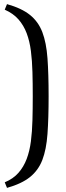

<svg xmlns="http://www.w3.org/2000/svg" viewBox="-20 -731 318 932"><path d="M14 181 3 154Q44 137 69.5 108Q95 79 109.5 40.5Q124 2 130 -45Q136 -92 137.5 -147.5Q139 -203 139 -264Q139 -326 137.5 -381Q136 -436 130 -483.5Q124 -531 109.5 -569.5Q95 -608 69.5 -637Q44 -666 3 -684L14 -711Q85 -691 125.5 -658.5Q166 -626 185.5 -575Q205 -524 210.5 -448Q216 -372 216 -264Q216 -157 210.5 -81Q205 -5 185.5 45.5Q166 96 125.5 128.5Q85 161 14 181Z"/></svg>

Font: Manuale
Style: Regular
Weight: 400
Designer: Eduardo Tunni / Pablo Cosgaya
Foundry: Eduardo Tunni / Pablo Cosgaya
Version: Version 1.002